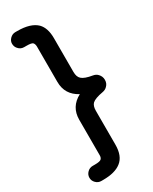

<svg xmlns="http://www.w3.org/2000/svg" viewBox="-231 -806 806 1012"><g transform="rotate(-30 172.5 -300.0)"><path d="M192.4 -299.8Q122.1 -336.9 122.1 -415V-631.8Q121.1 -647.5 113.8 -654.3Q106.4 -661.1 76.2 -661.1H61.5Q39.1 -661.1 24.4 -680.7Q15.6 -692.4 15.6 -709Q15.6 -725.6 29.3 -739.3Q43 -752.9 61.5 -752.9H73.2Q154.3 -752.9 191.4 -716.8Q221.7 -685.5 221.7 -624V-418Q221.7 -387.7 237.3 -374Q253.9 -358.4 301.8 -350.6Q319.3 -347.7 330.1 -335.9Q344.7 -320.3 344.7 -299.8Q344.7 -277.3 330.1 -263.7Q319.3 -252 301.8 -249Q252 -240.2 235.4 -224.6Q221.7 -210.9 221.7 -181.6V24.4Q221.7 93.8 182.6 124Q145.5 153.3 73.2 153.3H61.5Q43 153.3 29.3 139.6Q15.6 126 15.6 107.4Q15.6 88.9 29.3 75.2Q43 61.5 61.5 61.5H76.2Q106.4 61.5 114.3 53.7Q122.1 45.9 122.1 32.2V-184.6Q122.1 -262.7 192.4 -299.8Z"/></g></svg>

Font: FakePearl
Style: SemiBold
Weight: 400
Version: Version 1.2